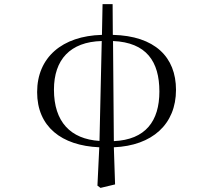

<svg xmlns="http://www.w3.org/2000/svg" viewBox="-20 -701 1040 936"><path d="M465 -14C324 -23 243 -107 243 -264C243 -410 322 -497 476 -501ZM455 204 470 215 541 198 535 17C722 9 838 -95 838 -263C838 -423 735 -526 530 -531L529 -681H480L477 -531C283 -526 161 -421 161 -252C161 -84 279 9 464 17ZM531 -501C694 -494 757 -401 757 -255C757 -110 689 -20 535 -13Z"/></svg>

Font: Harano Aji Mincho
Style: Regular
Weight: 400
Foundry: Masamichi Hosoda
Version: HaranoAjiMincho-Regular version 20230610;ttx 4.39.4